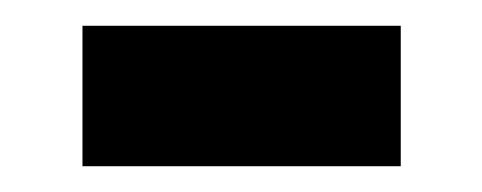

<svg xmlns="http://www.w3.org/2000/svg" viewBox="-20 -328 374 149"><path d="M44 -199H291V-308H44Z"/></svg>

Font: Source Sans Pro
Style: Bold
Weight: 700
Designer: Paul D. Hunt
Foundry: Adobe Systems Incorporated
Version: Version 3.006;hotconv 1.0.111;makeotfexe 2.5.65597